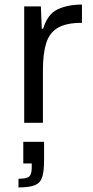

<svg xmlns="http://www.w3.org/2000/svg" viewBox="-20 -538 407 841"><path d="M86 0V-510H159L163 -412H169Q188 -476 232.5 -497Q277 -518 339 -518V-438Q270 -438 233 -416Q196 -394 182 -348Q168 -302 168 -232V0ZM61 283V245Q97 245 108 235Q119 225 119 195V178H82V83H173V163Q173 212 165 237.5Q157 263 133 273Q109 283 61 283Z"/></svg>

Font: Saira
Style: Regular
Weight: 400
Designer: Hector Gatti with collaboration of the Omnibus-Type team
Foundry: Omnibus-Type
Version: Version 1.100; ttfautohint (v1.8.3)